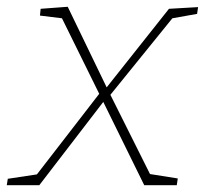

<svg xmlns="http://www.w3.org/2000/svg" viewBox="-51 -547 605 567"><path d="M531 -506 458 -493 275 -267 392 -33 474 -20 471 0H375L254 -246L65 0H-31L-28 -19L58 -32L242 -270L132 -493L67 -501L69 -521L149 -527L264 -289L448 -521L534 -526Z"/></svg>

Font: Bitter Pro ExtraLight
Style: Italic
Weight: 275
Italic angle: -9°
Designer: Sol Matas, and Bitter project Authors
Foundry: Sol Matas
Version: Version 1.010